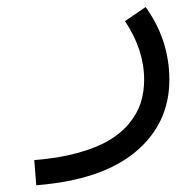

<svg xmlns="http://www.w3.org/2000/svg" viewBox="-20 -286 570 558"><path d="M343.3 -224.6 403.3 -265.6Q472.2 -169.4 472.2 -54.2Q472.2 72.8 374.3 155Q276.4 237.3 85.4 252.4L79.6 179.2Q149.4 173.8 204.1 158.9Q258.8 144 295.2 122.8Q331.5 101.6 355 73.2Q378.4 44.9 388.7 13.7Q398.9 -17.6 398.9 -54.2Q398.9 -141.1 343.3 -224.6Z"/></svg>

Font: AzarMehrMonospaced
Style: SerifBold
Weight: 1
Designer: Amin Abedi
Version: Version 1.00